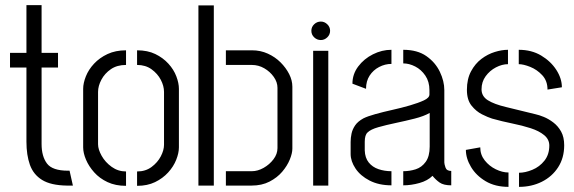

<svg xmlns="http://www.w3.org/2000/svg" viewBox="-20 -723 2238 748"><path d="M240 0Q178 -1 144 -22Q110 -43 96.5 -81Q83 -119 83 -171V-460H19V-517H83V-703H142V-517H206V-460H142V-162Q142 -114 163 -86Q184 -58 245 -58H251L264 0Z M471 1Q430 1 399 -13.5Q368 -28 347 -51.5Q326 -75 315 -101Q304 -127 304 -149V-377Q304 -399 314.5 -425.5Q325 -452 346.5 -475Q368 -498 399 -512.5Q430 -527 471 -527V-470Q436 -470 412 -453.5Q388 -437 375 -412.5Q362 -388 362 -365V-161Q362 -141 376 -116Q390 -91 415 -73Q440 -55 471 -55ZM514 1V-55Q547 -55 570.5 -72.5Q594 -90 606.5 -114Q619 -138 619 -159V-365Q619 -388 606.5 -412Q594 -436 570.5 -453Q547 -470 514 -470V-527Q555 -527 585 -512.5Q615 -498 636 -475Q657 -452 667 -425.5Q677 -399 677 -377V-149Q677 -127 666.5 -100.5Q656 -74 635 -51Q614 -28 584 -13.5Q554 1 514 1Z M860 0V-56H961Q984 -56 1007 -69Q1030 -82 1045.5 -102.5Q1061 -123 1061 -146V-381Q1061 -403 1046.5 -423.5Q1032 -444 1009.5 -457Q987 -470 961 -470H860V-527H962Q995 -527 1023.5 -514Q1052 -501 1073 -480Q1094 -459 1106.5 -434.5Q1119 -410 1119 -385V-144Q1119 -126 1109 -101.5Q1099 -77 1079.5 -54Q1060 -31 1030 -15.5Q1000 0 960 0ZM753 0V-702H813V0Z M1200 0V-525H1259V0ZM1230 -567Q1215 -567 1204 -577.5Q1193 -588 1193 -603Q1193 -618 1204 -628.5Q1215 -639 1230 -639Q1244 -639 1255 -628.5Q1266 -618 1266 -603Q1266 -588 1255 -577.5Q1244 -567 1230 -567Z M1505 -1Q1456 -1 1420 -19.5Q1384 -38 1365 -66.5Q1346 -95 1346 -123V-170Q1346 -186 1349.5 -202.5Q1353 -219 1363.5 -234.5Q1374 -250 1396 -262Q1412 -270 1442.5 -278.5Q1473 -287 1509 -295Q1545 -303 1577.5 -312.5Q1610 -322 1631.5 -332Q1653 -342 1653 -355V-372Q1653 -405 1637 -428.5Q1621 -452 1597.5 -464Q1574 -476 1551 -476V-529Q1606 -529 1641 -504.5Q1676 -480 1693.5 -443.5Q1711 -407 1711 -372V-90Q1711 -84 1715.5 -70.5Q1720 -57 1738 -57V-1Q1708 -1 1692.5 -12Q1677 -23 1665 -38Q1646 -19 1614 -10Q1582 -1 1551 -1V-56Q1576 -56 1599.5 -63.5Q1623 -71 1638.5 -92.5Q1654 -114 1654 -152V-283Q1631 -270 1595.5 -261Q1560 -252 1522 -244Q1484 -236 1454 -227.5Q1424 -219 1412 -207Q1401 -197 1401 -171V-137Q1402 -108 1416.5 -90Q1431 -72 1454.5 -64Q1478 -56 1505 -56ZM1406 -377 1353 -397Q1353 -434 1375.5 -464Q1398 -494 1433 -511.5Q1468 -529 1505 -529V-474Q1480 -474 1457 -462Q1434 -450 1420 -428.5Q1406 -407 1406 -377Z M2002 5V-50Q2026 -50 2054 -61.5Q2082 -73 2101 -97Q2120 -121 2120 -156Q2120 -180 2100 -196.5Q2080 -213 2047.5 -223.5Q2015 -234 1975.5 -242Q1936 -250 1897 -261Q1881 -266 1858 -277.5Q1835 -289 1817 -311.5Q1799 -334 1799 -373Q1799 -415 1815 -445Q1831 -475 1855.5 -493.5Q1880 -512 1907.5 -520.5Q1935 -529 1959 -529V-473Q1936 -473 1912 -460.5Q1888 -448 1872 -426Q1856 -404 1856 -375Q1856 -348 1880.5 -332.5Q1905 -317 1951.5 -306Q1998 -295 2066 -278Q2080 -275 2098.5 -267.5Q2117 -260 2135.5 -246Q2154 -232 2166 -210.5Q2178 -189 2178 -157Q2178 -108 2154.5 -71.5Q2131 -35 2091 -15Q2051 5 2002 5ZM1961 5Q1909 5 1872 -17Q1835 -39 1815 -72.5Q1795 -106 1795 -139L1851 -149Q1851 -120 1868.5 -98Q1886 -76 1911.5 -63.5Q1937 -51 1961 -51ZM2113 -374Q2113 -408 2092.5 -430Q2072 -452 2045.5 -462.5Q2019 -473 2001 -473V-529Q2051 -529 2088.5 -506.5Q2126 -484 2147.5 -450.5Q2169 -417 2169 -383Z"/></svg>

Font: Stick No Bills ExtraLight Light
Style: Regular
Weight: 300
Version: Version 2.000